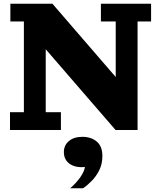

<svg xmlns="http://www.w3.org/2000/svg" viewBox="-20 -702 864 1037"><path d="M34 0V-96H109V-586H36V-682H263L605 -286V-586H525V-682H796V-586H723V0H604L227 -436V-96H309V0ZM359 315Q391 287 412.5 257Q434 227 439 200Q388 205 356.5 183Q325 161 325 119Q325 83 352 60Q379 37 425 37Q472 37 502.5 62.5Q533 88 533 141Q533 183 516.5 216.5Q500 250 475.5 275Q451 300 428 315Z"/></svg>

Font: Montagu Slab 16pt
Style: Bold
Weight: 700
Designer: Florian Karsten
Foundry: Florian Karsten
Version: Version 1.000; ttfautohint (v1.8.3)